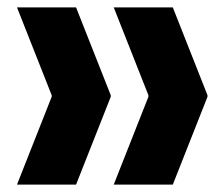

<svg xmlns="http://www.w3.org/2000/svg" viewBox="-20 -530 607 520"><path d="M186 -30H26L120 -268V-272L26 -510H186L280 -272V-268ZM448 -30H288L382 -268V-272L288 -510H448L542 -272V-268Z"/></svg>

Font: Encode Sans Compressed
Style: ExtraBold
Weight: 800
Designer: Pablo Impallari, Andres Torresi
Foundry: Pablo Impallari, Andres Torresi
Version: Version 1.000; ttfautohint (v1.00) -l 8 -r 50 -G 200 -x 14 -